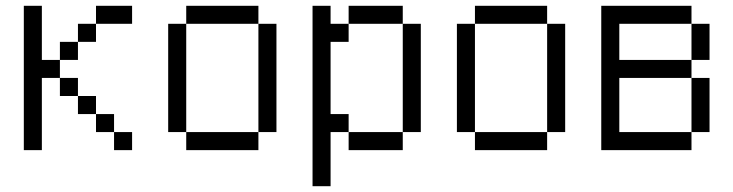

<svg xmlns="http://www.w3.org/2000/svg" viewBox="-20 -520 2540 665"><path d="M437.5 0V-62.5H375V0ZM437.5 -437.5V-500H312.5V-437.5H250V-375H187.5V-312.5H125V-500H62.5Q62.5 -500 62.5 0H125Q125 0 125 -250H187.5V-187.5H250V-125H312.5V-62.5H375V-125H312.5V-187.5H250V-250H187.5V-312.5H250V-375H312.5V-437.5Z M625 -62.5V0H875V-62.5ZM625 -62.5Q625 -62.5 625 -437.5H562.5Q562.5 -437.5 562.5 -62.5ZM875 -62.5H937.5Q937.5 -62.5 937.5 -437.5H875Q875 -437.5 875 -62.5ZM625 -437.5H875V-500H625Z M1062.5 -500Q1062.5 -500 1062.5 125H1125V-62.5H1187.5V0H1375V-62.5H1187.5V-125H1125Q1125 -125 1125 -375H1187.5V-437.5H1125V-500ZM1375 -62.5H1437.5Q1437.5 -62.5 1437.5 -437.5H1375Q1375 -437.5 1375 -62.5ZM1187.5 -437.5H1375V-500H1187.5Z M1625 -62.5V0H1875V-62.5ZM1625 -62.5Q1625 -62.5 1625 -437.5H1562.5Q1562.5 -437.5 1562.5 -62.5ZM1875 -62.5H1937.5Q1937.5 -62.5 1937.5 -437.5H1875Q1875 -437.5 1875 -62.5ZM1625 -437.5H1875V-500H1625Z M2062.5 -500Q2062.5 -500 2062.5 0H2375V-62.5H2125V-250H2375V-62.5H2437.5V-250H2375V-312.5H2125Q2125 -312.5 2125 -437.5H2375Q2375 -437.5 2375 -312.5H2437.5Q2437.5 -312.5 2437.5 -437.5H2375V-500Z"/></svg>

Font: UnifontExMono
Style: Regular
Weight: 500
Version: Version 15.0.06